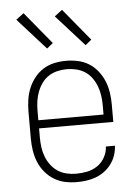

<svg xmlns="http://www.w3.org/2000/svg" viewBox="-54 -795 608 845"><g transform="rotate(-5 250.0 -372.5)"><path d="M251 8Q225 8 199 2.5Q173 -3 150.5 -17Q128 -31 111 -51.5Q94 -72 84 -96.5Q74 -121 70 -147.5Q66 -174 66 -200V-320Q66 -346 70 -372.5Q74 -399 84 -423Q94 -447 110.5 -468Q127 -489 149.5 -503Q172 -517 198 -522.5Q224 -528 250 -528Q276 -528 302 -522.5Q328 -517 350.5 -503Q373 -489 389.5 -468Q406 -447 416 -423Q426 -399 430 -372.5Q434 -346 434 -320V-242H106V-200Q106 -179 109 -157.5Q112 -136 119.5 -116.5Q127 -97 140 -79.5Q153 -62 170.5 -50.5Q188 -39 209 -34Q230 -29 251 -29Q276 -29 300.5 -34Q325 -39 345.5 -53Q366 -67 378.5 -89.5Q391 -112 392 -137H432Q431 -115 424 -94.5Q417 -74 404 -56.5Q391 -39 373.5 -26Q356 -13 336 -5.5Q316 2 294.5 5Q273 8 251 8ZM106 -278H394V-320Q394 -341 391 -362Q388 -383 380.5 -403Q373 -423 360.5 -440.5Q348 -458 330.5 -469.5Q313 -481 292 -486Q271 -491 250 -491Q229 -491 208 -486Q187 -481 169.5 -469.5Q152 -458 139.5 -440.5Q127 -423 119.5 -403Q112 -383 109 -362Q106 -341 106 -320ZM342 -589 218 -727 252 -753 369 -611ZM172 -589 48 -727 82 -753 199 -611Z"/></g></svg>

Font: Iosevka Curly Slab Extralight
Style: Regular
Weight: 200
Monospace: yes
Designer: Belleve Invis
Foundry: Belleve Invis
Version: Version 22.1.2; ttfautohint (v1.8.4)